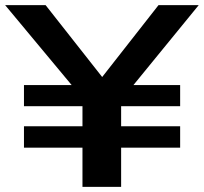

<svg xmlns="http://www.w3.org/2000/svg" viewBox="-21 -725 791 745"><path d="M299 0V-152H72V-235H299V-313H72V-395H278L267 -383L-1 -705H156L378 -423H373L594 -705H750L487 -383L476 -395H678V-313H449V-235H678V-152H449V0Z"/></svg>

Font: Nunito Sans 7pt Expanded
Style: Bold
Weight: 700
Width: 7
Designer: Vernon Adams
Foundry: Vernon Adams
Version: Version 3.101;gftools[0.9.27]